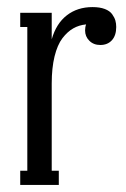

<svg xmlns="http://www.w3.org/2000/svg" viewBox="-20 -522 357 542"><path d="M241.2 -502Q261.7 -502 275.9 -496.6Q290 -491.2 296.6 -481.9Q303.2 -472.7 305.7 -464.1Q308.1 -455.6 308.1 -445.8Q308.1 -421.9 295.9 -408.4Q283.7 -395 263.2 -395Q244.1 -395 232.2 -407Q220.2 -418.9 220.2 -436Q220.2 -445.8 223.1 -453.1Q203.1 -451.2 186.8 -441.9Q170.4 -432.6 156.2 -414.1Q142.1 -395.5 134 -362.8Q126 -330.1 126 -286.1V-40H146V0H37.1V-40H57.1V-445.8H37.1V-485.8H126V-411.1Q138.7 -455.6 168.7 -478.8Q198.7 -502 241.2 -502Z"/></svg>

Font: Margherita
Style: Regular
Weight: 400
Designer: James Puckett
Foundry: Dunwich Type Founders
Version: Version 1.008;hotconv 1.0.109;makeotfexe 2.5.65596